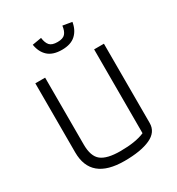

<svg xmlns="http://www.w3.org/2000/svg" viewBox="-194 -939 986 1069"><g transform="rotate(-30 299.5 -404.0)"><path d="M173 -807 232 -817Q236 -784 250.5 -767.5Q265 -751 301 -751Q336 -751 350.5 -767.5Q365 -784 369 -817L428 -807Q420 -758 389 -729.5Q358 -701 301 -701Q243 -701 212 -729Q181 -757 173 -807ZM78 -170V-614H141V-184Q141 -108 178 -79Q215 -50 300 -50Q399 -50 456 -75V-614H519V-104Q519 -46 458.5 -18.5Q398 9 293 9Q78 9 78 -170Z"/></g></svg>

Font: Athiti
Style: Regular
Weight: 400
Designer: CadsonDemak Team
Foundry: CadsonDemak
Version: Version 1.033